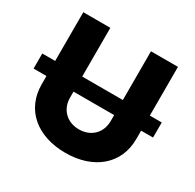

<svg xmlns="http://www.w3.org/2000/svg" viewBox="-165 -899 1096 1081"><g transform="rotate(30 383.5 -358.5)"><path d="M771.7 -410.5H694.2V-727.3H518.8V-410.5H254.6V-727.3H78.8V-410.5H-5V-312.5H78.8V-258.2C78.8 -95.5 201.7 9.2 386.7 9.2C570.3 9.2 694.2 -95.5 694.2 -258.2V-312.5H771.7ZM518.8 -273.4C518.8 -197.8 465.2 -143.5 386.7 -143.5C308.2 -143.5 254.6 -197.8 254.6 -273.4V-312.5H518.8Z"/></g></svg>

Font: TID UI Extra Bold
Style: Regular
Weight: 800
Designer: The TID Project Authors
Foundry: Bakken & Bæck
Version: Version 1.001;hotconv 1.0.109;makeotfexe 2.5.65596